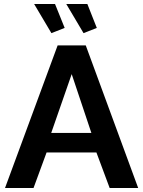

<svg xmlns="http://www.w3.org/2000/svg" viewBox="-20 -936 712 956"><path d="M267 -710H407L668 0H526L460 -177H212L147 0H5ZM435 -274 337 -567 235 -274ZM310 -916H415L462 -797L396 -771ZM150 -916H254L302 -797L236 -771Z"/></svg>

Font: Raleway Thin
Style: Bold
Weight: 700
Version: Version 4.026